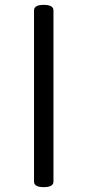

<svg xmlns="http://www.w3.org/2000/svg" viewBox="-20 -765 360 790"><path d="M160 5Q120 5 120 -18V-722Q120 -745 160 -745Q200 -745 200 -722V-18Q200 5 160 5Z"/></svg>

Font: Offside
Style: Regular
Weight: 400
Designer: Eduardo Rodriguez Tunni
Foundry: Eduardo Rodriguez Tunni
Version: Version 1.002; ttfautohint (v1.8.4.7-5d5b);gftools[0.9.23]